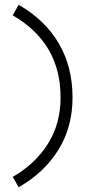

<svg xmlns="http://www.w3.org/2000/svg" viewBox="-20 -785 376 802"><path d="M58 -3 33 -46Q127 -100 180 -184Q233 -268 233 -378Q233 -493 182.5 -578.5Q132 -664 33 -721L58 -765Q169 -701 226 -603Q283 -505 283 -378Q283 -254 223.5 -158.5Q164 -63 58 -3Z"/></svg>

Font: Leon Sans
Style: Light
Weight: 300
Designer: Jongmin Kim
Version: Version 1.2